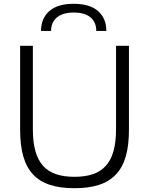

<svg xmlns="http://www.w3.org/2000/svg" viewBox="-20 -981 784 1011"><path d="M372 10Q297 10 243 -7.5Q189 -25 154 -62.5Q119 -100 102.5 -158Q86 -216 86 -298V-740H153V-301Q153 -233 166.5 -185Q180 -137 207.5 -107Q235 -77 276 -63.5Q317 -50 372 -50Q427 -50 468 -63.5Q509 -77 536.5 -107Q564 -137 577.5 -185Q591 -233 591 -301V-740H659V-298Q659 -216 642.5 -158Q626 -100 590.5 -62.5Q555 -25 501 -7.5Q447 10 372 10ZM487 -818Q487 -864 456.5 -889.5Q426 -915 368 -915Q311 -915 280 -889.5Q249 -864 249 -818H196Q196 -884 239.5 -922.5Q283 -961 368 -961Q453 -961 496.5 -922.5Q540 -884 540 -818Z"/></svg>

Font: Encode Sans Normal
Style: Light
Weight: 300
Designer: Pablo Impallari, Andres Torresi
Foundry: Pablo Impallari, Andres Torresi
Version: Version 1.000; ttfautohint (v1.00) -l 8 -r 50 -G 200 -x 14 -